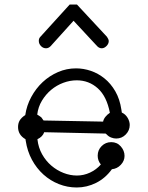

<svg xmlns="http://www.w3.org/2000/svg" viewBox="-20 -820 655 851"><path d="M453 -224 448 -228 176 -234Q169 -214 146 -203V-202Q150 -166 166.5 -136.5Q183 -107 207.5 -86Q232 -65 261.5 -53.5Q291 -42 321 -42Q351 -42 379 -55Q407 -68 427 -91Q413 -108 413 -130Q413 -155 430.5 -172.5Q448 -190 473 -190Q499 -190 515.5 -171Q532 -152 532 -129Q532 -107 515.5 -89.5Q499 -72 476 -70Q447 -30 406 -9.5Q365 11 320 11Q279 11 241 -4Q203 -19 172.5 -46.5Q142 -74 121.5 -112Q101 -150 94 -196L93 -203Q60 -222 60 -257Q60 -274 67.5 -286.5Q75 -299 92 -310Q98 -352 118.5 -390Q139 -428 169 -456Q199 -484 237 -500.5Q275 -517 317 -517Q350 -517 382.5 -506Q415 -495 443 -472.5Q471 -450 491 -415.5Q511 -381 518 -334L520 -321Q536 -314 545.5 -298Q555 -282 555 -266Q555 -242 537.5 -224Q520 -206 495 -206Q484 -206 472.5 -210.5Q461 -215 453 -224ZM467 -320Q453 -393 413.5 -428.5Q374 -464 320 -464Q290 -464 260.5 -453Q231 -442 207 -422Q183 -402 166 -374Q149 -346 145 -312Q154 -307 163 -300L173 -286L437 -281Q439 -292 447.5 -302.5Q456 -313 467 -320ZM159 -657 289 -800H321L454 -657Q457 -653 459.5 -647.5Q462 -642 462 -638Q462 -626 452 -616Q442 -606 431 -606Q420 -606 411 -615L306 -728L204 -615Q195 -606 184 -606Q171 -606 161.5 -616Q152 -626 152 -639Q152 -650 159 -657Z"/></svg>

Font: Nelagoney
Style: Regular
Weight: 400
Designer: Kanati
Foundry: Kanati and Michael Everson
Version: Version 2.000